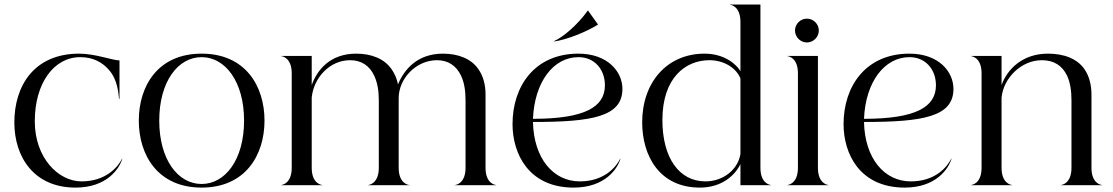

<svg xmlns="http://www.w3.org/2000/svg" viewBox="-20 -820 4928 850"><path d="M314 10.5C453.5 10.5 508 -73 521.5 -117L520.5 -117.5C501.5 -79 447 -17 341 -17C238 -17 134 -121.5 134 -283C134 -451 218 -567 335.5 -567C393 -567 433.5 -543 460.5 -512.5C503.5 -465.5 504 -401.5 507 -382.5H509V-552.5C479.5 -552.5 401.5 -582.5 330.5 -582.5C130 -582.5 43.5 -439 43.5 -278C43.5 -123.5 131.5 10.5 314 10.5Z M872.5 10.5C1066.5 10.5 1151 -133.5 1151 -286C1151 -439 1066.5 -582.5 872.5 -582.5C678.5 -582.5 594.5 -439 594.5 -286C594.5 -133.5 678.5 10.5 872.5 10.5ZM685 -286C685 -459 768 -567 872.5 -567C977 -567 1060.5 -459 1060.5 -286C1060.5 -113 977 -5.5 872.5 -5.5C768 -5.5 685 -113 685 -286Z M1994 0H2176.5V-1C2172 -1 2129.5 -7.5 2129.5 -77V-402C2129.5 -446 2118.5 -484.5 2098.5 -513C2067 -560 2008.5 -582.5 1941 -582.5C1828 -582.5 1769.5 -513 1742 -446.5C1737 -471.5 1727.5 -493.5 1714 -513C1682 -560 1624.5 -582.5 1557 -582.5C1443.5 -582.5 1385 -513 1360 -443.5V-572.5H1224.5V-571.5C1229 -571.5 1271.5 -565 1271.5 -495.5V-77C1271.5 -7.5 1229 -1 1224.5 -1V0H1407V-1C1402.5 -1 1360 -7.5 1360 -77V-388.5C1369 -475.5 1439 -553.5 1530 -553.5C1579 -553.5 1616.5 -529.5 1637 -484C1650.5 -455.5 1657 -419 1657 -376.5V-77C1657 -7.5 1614 -1 1610 -1V0H1792V-1C1788 -1 1745 -7.5 1745 -77V-386C1745 -471.5 1821.5 -553.5 1914.5 -553.5C1963.5 -553.5 2000.5 -529.5 2021.5 -484C2035 -455.5 2041 -419 2041 -376.5V-77C2041 -7.5 1998.5 -1 1994 -1Z M2519.5 10.5C2659 10.5 2713.5 -73 2727 -117L2726 -117.5C2707 -80 2655 -17 2546.5 -17C2429.5 -17 2343 -118.5 2339.5 -280C2600.5 -280 2735.5 -303 2735.5 -426.5C2735.5 -503 2670 -582.5 2540.5 -582.5C2347 -582.5 2249 -438 2249 -270.5C2249 -139.5 2320.5 10.5 2519.5 10.5ZM2339.5 -294C2346.5 -457.5 2430 -567 2541 -567C2611.5 -567 2658 -513 2658 -442.5C2658 -347 2570.5 -294 2339.5 -294ZM2582 -773C2537 -710 2472 -654.5 2432.5 -638L2434 -636.5C2491 -644.5 2577 -679.5 2627 -711V-712L2583.5 -773Z M3258 -723V-504.5C3244 -530.5 3191.5 -582.5 3099 -582.5C2933 -582.5 2823 -455.5 2823 -278.5C2823 -130 2899.5 10.5 3078.5 10.5C3176 10.5 3234 -44 3258 -93.5V0H3393.5V-1C3389 -1 3346.5 -7.5 3346.5 -77V-800H3211V-799C3215.5 -799 3258 -792.5 3258 -723ZM3258 -472.5V-138.5C3247.5 -70.5 3183 -17 3103 -17C2986.5 -17 2912.5 -121.5 2912.5 -288.5C2912.5 -476 3015 -553.5 3120.5 -553.5C3187 -553.5 3240.5 -517.5 3258 -472.5Z M3512.5 -495.5V-77C3512.5 -7.5 3470 -1 3465.5 -1V0H3648V-1C3643.5 -1 3601 -7.5 3601 -77V-572.5H3465.5V-571.5C3470 -571.5 3512.5 -565 3512.5 -495.5ZM3552 -632C3581 -632 3605 -656 3605 -685C3605 -713.5 3581 -737.5 3552 -737.5C3523.5 -737.5 3499.5 -713.5 3499.5 -685C3499.5 -656 3523.5 -632 3552 -632Z M3985 10.5C4124.5 10.5 4179 -73 4192.5 -117L4191.5 -117.5C4172.5 -80 4120.5 -17 4012 -17C3895 -17 3808.5 -118.5 3805 -280C4066 -280 4201 -303 4201 -426.5C4201 -503 4135.5 -582.5 4006 -582.5C3812.5 -582.5 3714.5 -438 3714.5 -270.5C3714.5 -139.5 3786 10.5 3985 10.5ZM3805 -294C3812 -457.5 3895.5 -567 4006.5 -567C4077 -567 4123.5 -513 4123.5 -442.5C4123.5 -347 4036 -294 3805 -294Z M4325.5 -495.5V-77C4325.5 -7.5 4283 -1 4278.5 -1V0H4461V-1C4456.5 -1 4414 -7.5 4414 -77V-388.5C4423 -475.5 4501.5 -553.5 4592.5 -553.5C4646 -553.5 4683 -529.5 4704.5 -484C4717.5 -455.5 4723.5 -419 4723.5 -376.5V-77C4723.5 -7.5 4681 -1 4676.5 -1V0H4859V-1C4854.5 -1 4812 -7.5 4812 -77V-402C4812 -446 4801 -484.5 4781.5 -513C4749.5 -560 4691 -582.5 4619.5 -582.5C4506 -582.5 4439 -513 4414 -443.5V-572.5H4278.5V-571.5C4283 -571.5 4325.5 -565 4325.5 -495.5Z"/></svg>

Font: Beautique Display
Style: Regular
Weight: 400
Designer: Nhat-Quang Ngo
Version: Version 1.100;Glyphs 3.2.3 (3260)